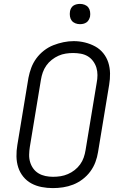

<svg xmlns="http://www.w3.org/2000/svg" viewBox="-20 -957 640 985"><path d="M251 8Q222 8 193.5 2.5Q165 -3 141 -16Q117 -29 99.5 -50.5Q82 -72 73.5 -98.5Q65 -125 64.5 -154.5Q64 -184 69 -213L126 -558Q131 -584 140.5 -609.5Q150 -635 166.5 -657.5Q183 -680 205.5 -697.5Q228 -715 253.5 -725Q279 -735 305.5 -740.5Q332 -746 358 -746Q388 -746 416 -739Q444 -732 468 -719Q492 -706 509.5 -684.5Q527 -663 535.5 -636.5Q544 -610 544.5 -580.5Q545 -551 540 -522L483 -177Q479 -151 469.5 -125.5Q460 -100 443.5 -77.5Q427 -55 404 -37.5Q381 -20 355.5 -10Q330 0 303.5 4Q277 8 251 8ZM252 -50Q272 -50 291 -53Q310 -56 328.5 -64Q347 -72 363 -84.5Q379 -97 391 -113.5Q403 -130 409.5 -149Q416 -168 419 -187L476 -532Q480 -552 480 -572Q480 -592 474.5 -610Q469 -628 457.5 -643.5Q446 -659 430 -668.5Q414 -678 394.5 -681.5Q375 -685 355 -685Q336 -685 317 -682Q298 -679 280 -671Q262 -663 245.5 -650Q229 -637 217.5 -620.5Q206 -604 199.5 -585.5Q193 -567 190 -548L133 -203Q130 -184 129.5 -164Q129 -144 134.5 -125.5Q140 -107 151 -92Q162 -77 178 -67.5Q194 -58 213 -54Q232 -50 252 -50ZM390 -833Q378 -833 366.5 -837.5Q355 -842 348 -851Q341 -860 339 -872.5Q337 -885 339 -898Q340 -906 344.5 -914.5Q349 -923 356.5 -928Q364 -933 373 -935Q382 -937 390 -937Q403 -937 414.5 -932.5Q426 -928 433 -919Q440 -910 442 -897.5Q444 -885 442 -872Q440 -864 435.5 -855.5Q431 -847 423.5 -842Q416 -837 407.5 -835Q399 -833 390 -833Z"/></svg>

Font: Iosevka Slab Light Extended
Style: Italic
Weight: 300
Width: 7
Italic angle: -9°
Monospace: yes
Designer: Belleve Invis
Foundry: Belleve Invis
Version: Version 11.1.0; ttfautohint (v1.8.3)